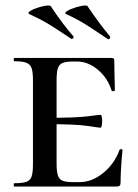

<svg xmlns="http://www.w3.org/2000/svg" viewBox="-20 -679 504 699"><path d="M32 -12Q62 -12 76 -17Q90 -22 95 -36.5Q100 -51 100 -81V-387Q100 -417 95 -431Q90 -445 76 -450.5Q62 -456 32 -456Q30 -456 30 -462Q30 -468 32 -468H386Q396 -468 396 -460L397 -398Q398 -379 398 -350Q398 -347 392.5 -347Q387 -347 386 -350Q372 -395 336.5 -425Q301 -455 260 -455H246Q219 -455 207 -449.5Q195 -444 190.5 -430Q186 -416 186 -386V-85Q186 -55 190.5 -41Q195 -27 207 -21.5Q219 -16 246 -16H270Q315 -16 356 -49.5Q397 -83 415 -133Q416 -136 421 -136Q426 -136 426 -133Q419 -61 419 -15Q419 -7 416 -3.5Q413 0 404 0H32Q30 0 30 -6Q30 -12 32 -12ZM148 -227V-250Q256 -250 298.5 -255.5Q341 -261 346 -261Q349 -261 350.5 -254Q352 -247 352 -239Q352 -230 350.5 -222Q349 -214 346 -214Q341 -214 298.5 -220.5Q256 -227 148 -227ZM220 -628Q213 -632 225.5 -639.5Q238 -647 258.5 -653Q279 -659 290 -659Q298 -659 299 -656Q343 -591 380 -547Q381 -546 381 -543Q381 -540 378 -537.5Q375 -535 372 -537Q322 -571 291 -590.5Q260 -610 220 -628ZM86 -628Q79 -632 91 -639.5Q103 -647 123.5 -653Q144 -659 156 -659Q164 -659 165 -656Q209 -590 247 -547Q248 -546 248 -544Q248 -541 245 -538.5Q242 -536 239 -538Q184 -575 155 -592.5Q126 -610 86 -628Z"/></svg>

Font: Cormorant SC SemiBold
Style: Regular
Weight: 600
Designer: Christian Thalmann (Catharsis Fonts)
Foundry: Catharsis Fonts
Version: Version 4.000